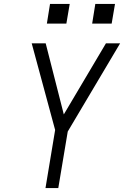

<svg xmlns="http://www.w3.org/2000/svg" viewBox="-20 -955 640 975"><path d="M211 0 260 -295 141 -735H212L304 -374L518 -735H590L324 -287L276 0ZM547 -835H448L464 -935H564ZM317 -835H218L234 -935H334Z"/></svg>

Font: Iosevka SS04 Lt Ex Obl
Style: Regular
Weight: 300
Width: 7
Italic angle: -9°
Monospace: yes
Designer: Belleve Invis
Foundry: Belleve Invis
Version: Version 19.0.0; ttfautohint (v1.8.4)